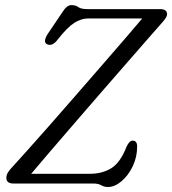

<svg xmlns="http://www.w3.org/2000/svg" viewBox="-20 -736 690 770"><path d="M355 0H34.5Q5.5 0 5.5 -22.5Q5.5 -33.5 11.2 -43.2Q17 -53 26.5 -63Q49.5 -88 89.5 -132.8Q129.5 -177.5 179.5 -234.2Q229.5 -291 283 -352.5Q336.5 -414 387.8 -473Q439 -532 481.5 -581.2Q524 -630.5 550.5 -662H333.5Q305.5 -662 277.5 -644Q249.5 -626 211.5 -577.5Q190.5 -549.5 170 -558Q150 -566 171.5 -600L229.5 -686Q247.5 -715.5 266 -715.5Q283.5 -715.5 294.2 -707.5Q305 -699.5 329.5 -699.5H622Q650 -699.5 650 -679Q650 -671.5 643.2 -661.8Q636.5 -652 625.5 -640Q610.5 -623 574.5 -582Q538.5 -541 489.8 -485Q441 -429 386.2 -366Q331.5 -303 278 -241Q224.5 -179 179.2 -126.2Q134 -73.5 105 -39H340.5Q389.5 -39 426 -61.2Q462.5 -83.5 487.5 -147.5Q498.5 -172 512 -172Q530 -172 530 -148.5Q530 -106 512.2 -69Q494.5 -32 467.2 -9Q440 14 412.5 14Q398 14 386 7Q374 0 355 0Z"/></svg>

Font: Fraunces 9pt S100 Light
Style: Italic
Weight: 300
Italic angle: -16°
Version: Version 1.000; ttfautohint (v1.8.3)